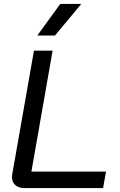

<svg xmlns="http://www.w3.org/2000/svg" viewBox="-20 -958 609 978"><path d="M41 -57Q41 -62 43 -74L153 -700H248L140 -84H520L505 0H106Q75 0 58 -15Q41 -30 41 -57ZM287 -938H394L260 -777H170Z"/></svg>

Font: Bai Jamjuree Medium
Style: Italic
Weight: 500
Italic angle: -10°
Version: Version 1.000; ttfautohint (v1.6)